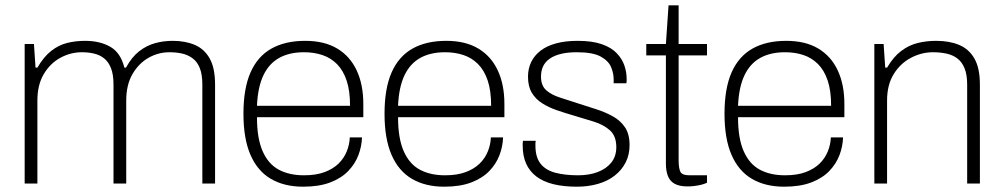

<svg xmlns="http://www.w3.org/2000/svg" viewBox="-20 -692 3782 724"><path d="M73 0V-526H108L114 -437H121Q145 -478 173 -500Q201 -522 233 -530Q265 -538 301 -538Q357 -538 396 -515.5Q435 -493 449 -437H455Q477 -477 504.5 -498.5Q532 -520 564 -529Q596 -538 631 -538Q679 -538 715 -522.5Q751 -507 771 -471Q791 -435 791 -373V0H743V-373Q743 -411 733.5 -435Q724 -459 706.5 -472Q689 -485 667 -490Q645 -495 619 -495Q577 -495 540 -474Q503 -453 479.5 -412.5Q456 -372 456 -313V0H408V-373Q408 -411 398.5 -435Q389 -459 372.5 -472Q356 -485 334.5 -490Q313 -495 289 -495Q246 -495 207.5 -474Q169 -453 145 -412.5Q121 -372 121 -313V0Z M1123 12Q1052 12 1001.5 -17.5Q951 -47 924.5 -108Q898 -169 898 -263Q898 -358 924.5 -418.5Q951 -479 1003 -508.5Q1055 -538 1131 -538Q1203 -538 1251.5 -509Q1300 -480 1325 -426.5Q1350 -373 1350 -300V-250H949Q949 -170 970.5 -121.5Q992 -73 1031.5 -52Q1071 -31 1126 -31Q1172 -31 1204 -43Q1236 -55 1256.5 -75Q1277 -95 1287.5 -121Q1298 -147 1299 -174H1345Q1344 -140 1331.5 -107Q1319 -74 1293 -47Q1267 -20 1225 -4Q1183 12 1123 12ZM949 -293H1300Q1300 -350 1287 -388.5Q1274 -427 1250.5 -450.5Q1227 -474 1195.5 -484.5Q1164 -495 1126 -495Q1071 -495 1032.5 -473.5Q994 -452 973 -407.5Q952 -363 949 -293Z M1655 12Q1584 12 1533.5 -17.5Q1483 -47 1456.5 -108Q1430 -169 1430 -263Q1430 -358 1456.5 -418.5Q1483 -479 1535 -508.5Q1587 -538 1663 -538Q1735 -538 1783.5 -509Q1832 -480 1857 -426.5Q1882 -373 1882 -300V-250H1481Q1481 -170 1502.5 -121.5Q1524 -73 1563.5 -52Q1603 -31 1658 -31Q1704 -31 1736 -43Q1768 -55 1788.5 -75Q1809 -95 1819.5 -121Q1830 -147 1831 -174H1877Q1876 -140 1863.5 -107Q1851 -74 1825 -47Q1799 -20 1757 -4Q1715 12 1655 12ZM1481 -293H1832Q1832 -350 1819 -388.5Q1806 -427 1782.5 -450.5Q1759 -474 1727.5 -484.5Q1696 -495 1658 -495Q1603 -495 1564.5 -473.5Q1526 -452 1505 -407.5Q1484 -363 1481 -293Z M2155 12Q2105 12 2066.5 2.5Q2028 -7 2002.5 -26.5Q1977 -46 1964 -75Q1951 -104 1951 -143Q1951 -147 1951 -152Q1951 -157 1952 -161H2000Q1999 -155 1999 -151Q1999 -147 1999 -143Q1999 -99 2018.5 -74.5Q2038 -50 2074.5 -40.5Q2111 -31 2160 -31Q2202 -31 2234.5 -43.5Q2267 -56 2285.5 -79.5Q2304 -103 2304 -137Q2304 -179 2280 -200.5Q2256 -222 2218.5 -233.5Q2181 -245 2141 -257Q2110 -266 2079.5 -276.5Q2049 -287 2024.5 -302.5Q2000 -318 1985.5 -342Q1971 -366 1971 -403Q1971 -433 1983 -458Q1995 -483 2018.5 -501Q2042 -519 2077 -528.5Q2112 -538 2158 -538Q2213 -538 2249 -525.5Q2285 -513 2305.5 -491.5Q2326 -470 2334.5 -445Q2343 -420 2343 -394Q2343 -391 2343 -387Q2343 -383 2342 -378H2294V-394Q2294 -415 2284.5 -438.5Q2275 -462 2245.5 -478.5Q2216 -495 2155 -495Q2121 -495 2096 -489Q2071 -483 2054 -471.5Q2037 -460 2028.5 -443Q2020 -426 2020 -403Q2020 -369 2040 -351.5Q2060 -334 2092 -324Q2124 -314 2160 -302Q2194 -291 2228.5 -280Q2263 -269 2291.5 -253Q2320 -237 2337 -211.5Q2354 -186 2354 -145Q2354 -108 2339 -79Q2324 -50 2297.5 -29.5Q2271 -9 2234.5 1.5Q2198 12 2155 12Z M2573 11Q2542 11 2524 1Q2506 -9 2498.5 -28.5Q2491 -48 2491 -74V-483H2417V-526H2491L2501 -672H2539V-526H2646V-483H2539V-88Q2539 -58 2545.5 -44.5Q2552 -31 2580 -31H2646V-3Q2636 2 2623 5Q2610 8 2597 9.5Q2584 11 2573 11Z M2937 12Q2866 12 2815.5 -17.5Q2765 -47 2738.5 -108Q2712 -169 2712 -263Q2712 -358 2738.5 -418.5Q2765 -479 2817 -508.5Q2869 -538 2945 -538Q3017 -538 3065.5 -509Q3114 -480 3139 -426.5Q3164 -373 3164 -300V-250H2763Q2763 -170 2784.5 -121.5Q2806 -73 2845.5 -52Q2885 -31 2940 -31Q2986 -31 3018 -43Q3050 -55 3070.5 -75Q3091 -95 3101.5 -121Q3112 -147 3113 -174H3159Q3158 -140 3145.5 -107Q3133 -74 3107 -47Q3081 -20 3039 -4Q2997 12 2937 12ZM2763 -293H3114Q3114 -350 3101 -388.5Q3088 -427 3064.5 -450.5Q3041 -474 3009.5 -484.5Q2978 -495 2940 -495Q2885 -495 2846.5 -473.5Q2808 -452 2787 -407.5Q2766 -363 2763 -293Z M3277 0V-526H3312L3318 -437H3325Q3349 -478 3378.5 -500Q3408 -522 3441 -530Q3474 -538 3510 -538Q3560 -538 3597 -522.5Q3634 -507 3654.5 -471Q3675 -435 3675 -373V0H3627V-373Q3627 -411 3617 -435Q3607 -459 3589.5 -472Q3572 -485 3548.5 -490Q3525 -495 3498 -495Q3455 -495 3415 -474Q3375 -453 3350 -412.5Q3325 -372 3325 -313V0Z"/></svg>

Font: Archivo SemiBold Thin
Style: Regular
Weight: 250
Version: Version 2.001